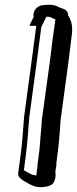

<svg xmlns="http://www.w3.org/2000/svg" viewBox="-20 -772 322 804"><path d="M132 -664C126 -618 119 -568 113 -521L81 -284C76 -230 74 -178 67 -128L56 -46C55 -40 59 -31 64 -26C80 -12 96 -6 109 2H110C132 14 163 15 189 5C196 2 203 -3 206 -10C217 -33 211 -50 212 -55L216 -79C216 -85 216 -91 217 -97L223 -143C226 -165 227 -184 229 -205L232 -242C232 -252 233 -258 234 -271L265 -501C270 -535 274 -572 278 -605C283 -639 288 -674 265 -708C266 -716 262 -725 255 -730C241 -738 232 -739 226 -742C203 -756 176 -752 156 -750C154 -750 151 -749 149 -748C128 -741 117 -720 121 -701L107 -673C106 -671 104 -667 104 -664ZM153 -659C160 -672 166 -686 172 -698L174 -702C187 -702 192 -700 196 -698C202 -694 207 -693 212 -691C208 -662 204 -634 200 -605C196 -572 192 -535 187 -501L155 -268C155 -260 153 -248 153 -238L150 -203C148 -180 147 -161 145 -143L139 -97C138 -91 137 -83 137 -74L134 -55C133 -48 133 -42 133 -38C123 -38 116 -40 111 -42C99 -49 86 -55 80 -59L89 -128C96 -180 98 -234 103 -284L135 -521C141 -567 147 -616 153 -659Z"/></svg>

Font: Hussar Pisanka
Style: OutKur
Weight: 400
Designer: Robert Jablonski
Foundry: Cannot Into Space Fonts
Version: Version 1.070